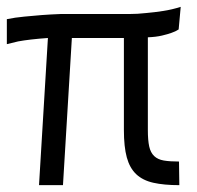

<svg xmlns="http://www.w3.org/2000/svg" viewBox="-25 -541 575 561"><path d="M337 -430H185L159 0H89L115 -430Q87 -428 65.5 -425.5Q44 -423 28 -420Q10 -416 -5 -412V-485Q19 -490 46.5 -492.5Q74 -495 97 -497Q124 -499 151 -500H351Q377 -500 403 -503Q426 -505 452 -509Q478 -513 503 -521L497 -455Q488 -449 476 -445Q465 -441 448 -437Q431 -433 407 -432V-161Q407 -131 411 -113Q415 -95 425.5 -85Q436 -75 453.5 -72Q471 -69 498 -69L499 0Q454 0 423 -7Q392 -14 373 -32Q354 -50 345.5 -81Q337 -112 337 -161Z"/></svg>

Font: Panefresco 500wt
Style: Regular
Weight: 700
Foundry: Campivisivi & Chank Co
Version: Version 1.001